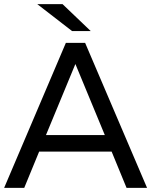

<svg xmlns="http://www.w3.org/2000/svg" viewBox="-20 -907 730 927"><path d="M519 -175 591 0H690L391 -700H298L0 0H97L169 -175ZM486 -255H202L344 -598ZM160 -887 328 -757H418L282 -887Z"/></svg>

Font: Rookery
Style: Regular
Weight: 400
Designer: Ryan Kimball / Julieta Ulanovsky
Foundry: Motorola Mobility LLC.
Version: Version 1.0